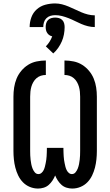

<svg xmlns="http://www.w3.org/2000/svg" viewBox="-20 -1086 640 1114"><path d="M399 8Q383 8 366.5 3Q350 -2 337.5 -13Q325 -24 315.5 -38.5Q306 -53 300 -68Q294 -53 284.5 -38.5Q275 -24 262.5 -13Q250 -2 233.5 3Q217 8 201 8Q176 8 153 -1.5Q130 -11 113 -28.5Q96 -46 85.5 -68Q75 -90 69 -113.5Q63 -137 60.5 -161.5Q58 -186 58 -210V-525Q58 -552 62 -578.5Q66 -605 76 -629.5Q86 -654 103.5 -675Q121 -696 143.5 -710Q166 -724 192.5 -729.5Q219 -735 246 -735V-651Q231 -651 217 -646.5Q203 -642 192 -632.5Q181 -623 173.5 -610Q166 -597 162 -583Q158 -569 156.5 -554.5Q155 -540 155 -525V-210Q155 -197 155.5 -184.5Q156 -172 157.5 -159Q159 -146 161.5 -133.5Q164 -121 168.5 -109Q173 -97 181.5 -86.5Q190 -76 203 -76Q213 -76 221 -83Q229 -90 233.5 -99.5Q238 -109 240.5 -119Q243 -129 245 -139Q247 -149 248.5 -159Q250 -169 250.5 -179.5Q251 -190 251.5 -200Q252 -210 252 -221V-228H348V-221Q348 -210 348.5 -200Q349 -190 349.5 -179.5Q350 -169 351.5 -159Q353 -149 355 -139Q357 -129 359.5 -119Q362 -109 366.5 -99.5Q371 -90 379 -83Q387 -76 397 -76Q410 -76 418.5 -86.5Q427 -97 431.5 -109Q436 -121 438.5 -133.5Q441 -146 442.5 -159Q444 -172 444.5 -184.5Q445 -197 445 -210V-525Q445 -540 443.5 -554.5Q442 -569 438 -583Q434 -597 426.5 -610Q419 -623 408 -632.5Q397 -642 383 -646.5Q369 -651 354 -651V-735Q381 -735 407.5 -729.5Q434 -724 456.5 -710Q479 -696 496.5 -675Q514 -654 524 -629.5Q534 -605 538 -578.5Q542 -552 542 -525V-210Q542 -186 539.5 -161.5Q537 -137 531 -113.5Q525 -90 514.5 -68Q504 -46 487 -28.5Q470 -11 447 -1.5Q424 8 399 8ZM152 -929Q152 -958 162 -985.5Q172 -1013 193.5 -1032Q215 -1051 243 -1058.5Q271 -1066 300 -1066Q320 -1066 339.5 -1061Q359 -1056 378 -1048Q397 -1040 415 -1031.5Q433 -1023 451.5 -1015Q470 -1007 490 -1002Q510 -997 530 -997V-929Q510 -929 490 -934Q470 -939 451.5 -947Q433 -955 415 -964Q397 -973 378 -980.5Q359 -988 339.5 -993Q320 -998 300 -998Q286 -998 272.5 -994Q259 -990 249 -980Q239 -970 235 -956.5Q231 -943 231 -929ZM289 -776 246 -817Q258 -829 267.5 -844Q277 -859 283 -875Q274 -877 266.5 -882Q259 -887 254 -894.5Q249 -902 247 -911Q245 -920 245 -929Q245 -940 248 -951Q251 -962 259 -970Q267 -978 278 -981Q289 -984 300 -984Q311 -984 322 -981Q333 -978 341 -970Q349 -962 352 -951Q355 -940 355 -929Q355 -908 351 -886.5Q347 -865 338.5 -845.5Q330 -826 317.5 -808Q305 -790 289 -776Z"/></svg>

Font: Iosevka Semibold Extended
Style: Regular
Weight: 600
Width: 7
Monospace: yes
Designer: Belleve Invis
Foundry: Belleve Invis
Version: Version 32.5.0; ttfautohint (v1.8.4)